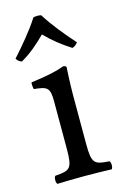

<svg xmlns="http://www.w3.org/2000/svg" viewBox="-108 -711 485 761"><g transform="rotate(-15 134.5 -330.0)"><path d="M141 -660C130.3 -663 119.7 -662.3 109 -660C80 -614 34 -560 -2 -520C4 -511 11 -505 20 -503C59 -525 92 -554 124 -586C154 -555 189 -527 227 -503C236.4 -504.9 245 -513 250 -520C214 -560 170 -613 141 -660ZM181 -122V-321.3C181 -371 185 -435 185 -435C185 -439 180 -442 172 -442C143.5 -431 104 -422 35 -413C33 -407 35 -391 37 -385C91.5 -379.9 102 -374 102 -317V-122C102 -39 91 -36 30 -31C24 -25 24 -4 30 2C63 1 102 0 142 0C182 0 220 1 253 2C259 -4 259 -25 253 -31C192 -35 181 -39 181 -122Z"/></g></svg>

Font: Libertinus Math
Style: Regular
Weight: 400
Designer: Philipp H. Poll
Foundry: Khaled Hosny
Version: Version 6.2